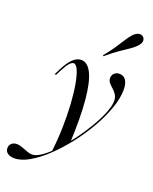

<svg xmlns="http://www.w3.org/2000/svg" viewBox="-237 -750 821 1029"><g transform="rotate(20 174.0 -235.0)"><path d="M-26.6 192.7Q-50.8 192.7 -65.3 182.3Q-79.8 171.8 -79.8 153.2Q-79.8 136.3 -68.1 126.2Q-56.5 116.1 -38.7 116.1Q-26.6 116.1 -15.3 119.8Q-4 123.4 8.1 128.2Q20.2 133.1 32.3 137.1Q44.4 141.1 56.5 141.1Q79 141.1 110.9 118.5Q142.7 96 178.2 58.1Q213.7 20.2 248 -26.2Q282.3 -72.6 310.1 -119.8Q337.9 -166.9 354.8 -208.9Q371.8 -250.8 371.8 -279Q371.8 -299.2 362.5 -313.7Q353.2 -328.2 340.7 -339.1Q328.2 -350 318.5 -361.3Q308.9 -372.6 308.9 -387.9Q308.9 -404 320.2 -414.9Q331.5 -425.8 350 -425.8Q373.4 -425.8 386.3 -406.9Q399.2 -387.9 399.2 -352.4Q399.2 -304.8 378.6 -246Q358.1 -187.1 323 -125.8Q287.9 -64.5 243.5 -7.7Q199.2 49.2 151.6 94.4Q104 139.5 58.1 166.1Q12.1 192.7 -26.6 192.7ZM150 91.9Q158.9 19.4 160.5 -51.6Q162.1 -122.6 158.1 -184.7Q154 -246.8 145.6 -294Q137.1 -341.1 125.4 -368.1Q113.7 -395.2 99.2 -395.2Q88.7 -395.2 75.8 -380.6Q62.9 -366.1 46.8 -334.7L31.5 -304.8H22.6L41.9 -342.7Q62.9 -383.9 85.1 -404.8Q107.3 -425.8 131.5 -425.8Q168.5 -425.8 191.9 -377.4Q215.3 -329 224.2 -232.3Q233.1 -135.5 226.6 9.7Q216.9 21.8 205.2 35.1Q193.5 48.4 180.2 62.1Q166.9 75.8 150 91.9ZM235.5 -484.7 231.5 -488.7Q262.9 -527.4 281.5 -555.2Q300 -583.1 313.3 -604.4Q326.6 -625.8 342.7 -643.5Q358.1 -659.7 373.8 -662.5Q389.5 -665.3 400 -654.8Q408.9 -645.2 407.3 -631Q405.6 -616.9 387.9 -599.2Q373.4 -584.7 352 -570.6Q330.6 -556.5 302 -536.7Q273.4 -516.9 235.5 -484.7Z"/></g></svg>

Font: Playfair 144pt SemiCondensed
Style: Italic
Weight: 400
Width: 4
Italic angle: -15.6°
Designer: Claus Eggers Sørensen
Foundry: Claus Eggers Sørensen
Version: Version 2.203